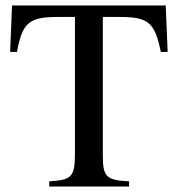

<svg xmlns="http://www.w3.org/2000/svg" viewBox="-20 -682 651 702"><path d="M593 -492 586 -662H24L17 -492H42C62 -602 88 -620 194 -620H254V-123C254 -35 243 -24 160 -19V0H452V-19C370 -23 356 -35 356 -111V-620H415C521 -620 546 -602 568 -492Z"/></svg>

Font: XITS Math
Style: Regular
Weight: 400
Designer: MicroPress Inc., with final additions and corrections provided by Coen Hoffman, Elsevier (retired)
Version: Version 1.108